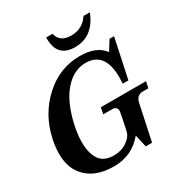

<svg xmlns="http://www.w3.org/2000/svg" viewBox="-219 -1117 1208 1282"><g transform="rotate(-30 385.5 -476.0)"><path d="M289.1 9.8Q132.8 9.8 59.1 -85Q10.3 -147.5 10.3 -246.1Q10.3 -296.4 22.9 -355.5Q58.6 -522.5 179 -632.8Q299.3 -743.2 455.1 -743.2Q585.9 -743.2 639.2 -667.5L686 -743.2H721.2L656.7 -439.9H612.8Q614.7 -464.8 614.7 -487.3Q614.7 -684.1 466.3 -684.1Q374 -684.1 301.3 -600.6Q228.5 -517.1 194.3 -356.4Q180.7 -291.5 180.7 -238.3Q180.7 -151.4 214.1 -102.5Q247.6 -53.7 324.7 -53.7Q380.9 -53.7 424.3 -83Q467.8 -112.3 476.6 -152.8Q504.4 -283.7 504.4 -292Q504.4 -327.6 464.8 -327.6H397.5L407.7 -376.5H755.9L745.6 -327.6H703.6Q654.8 -327.6 643.6 -273.9L585.4 -0.5H536.6L515.1 -96.2Q427.2 9.8 289.1 9.8ZM460.9 -809.6Q324.2 -809.6 324.2 -954.1V-962.4H373Q389.6 -889.6 477.5 -889.6Q564.5 -889.6 612.3 -962.4H661.1Q601.1 -809.6 460.9 -809.6Z"/></g></svg>

Font: Munson
Style: Bold Italic
Weight: 700
Italic angle: -12°
Designer: Paul James MIller
Foundry: High-Logic / Made with FontCreator
Version: Version 2.10;May 5, 2019;FontCreator 11.5.0.2430 64-bit